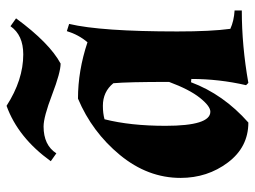

<svg xmlns="http://www.w3.org/2000/svg" viewBox="-116 -647 778 586"><g transform="rotate(-90 273.0 -354.0)"><path d="M23 -192Q23 -292 93 -377Q163 -462 265 -505Q350 -505 437 -476Q460 -503 471 -539L493 -532Q470 -435 470 -202Q470 -99 478 -40Q502 -29 534 -27V-5Q426 -5 313 15L306 8Q325 -74 325 -159L315 -160Q278 -61 192 15Q117 15 70 -47.5Q23 -110 23 -192ZM182 -238Q182 -101 225 -101Q242 -101 267.5 -133Q293 -165 316 -227Q316 -354 312 -397Q286 -429 243 -429Q220 -429 202 -424Q182 -345 182 -238ZM400 -672Q459 -672 486 -711L510 -694Q435 -592 372 -558Q345 -558 277 -584Q209 -610 180 -610Q123 -610 98 -571L74 -588Q146 -688 243 -723Q322 -672 400 -672Z"/></g></svg>

Font: Almendra
Style: Bold
Weight: 700
Designer: Ana Sanfelippo
Foundry: Ana Sanfelippo
Version: Version 1.004